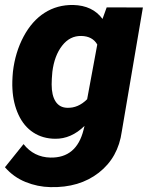

<svg xmlns="http://www.w3.org/2000/svg" viewBox="-32 -559 615 787"><path d="M21 -265.1Q30.3 -344.7 64.7 -409.2Q99.1 -473.6 150.9 -506.6Q202.6 -539.6 268.1 -538.6Q347.7 -536.6 388.2 -481.4L405.3 -528.8L553.7 -528.3L467.3 -20.5Q452.6 86.9 373 148.9Q293.5 210.9 174.8 208Q122.1 207 72.8 187Q23.4 167 -11.7 126.5L64.5 31.7Q106.9 85.4 174.8 86.9Q281.7 88.9 310.5 -26.9L314.5 -43Q259.8 10.7 193.8 9.8Q143.1 9.3 104.5 -15.9Q65.9 -41 43.9 -88.4Q22 -135.7 19 -193.8Q17.1 -223.1 21 -265.1ZM179.7 -212.9Q179.7 -168 195.8 -143.1Q211.9 -118.2 242.7 -117.2Q288.1 -115.2 325.2 -152.3L366.7 -376.5Q347.2 -410.6 301.3 -411.6Q254.4 -412.6 222.7 -371.8Q190.9 -331.1 182.6 -264.6Q179.7 -233.9 179.7 -212.9Z"/></svg>

Font: TypoPRO Roboto
Style: Italic
Weight: 900
Italic angle: -12°
Designer: Google
Version: Version 2.136; 2016